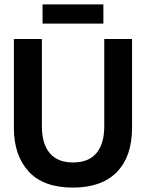

<svg xmlns="http://www.w3.org/2000/svg" viewBox="-20 -837 662 871"><path d="M311 14Q177 14 110 -59Q43 -132 43 -257V-660H170V-264Q170 -185 205.5 -142.5Q241 -100 311 -100Q382 -100 417.5 -142.5Q453 -185 453 -264V-660H579V-257Q579 -127 510 -56.5Q441 14 311 14ZM173 -730V-817H449V-730Z"/></svg>

Font: Bricolage Grotesque 96pt SemiBold
Style: Regular
Weight: 600
Designer: Mathieu Triay
Foundry: Atelier Triay
Version: Version 1.001; ttfautohint (v1.8.4.7-5d5b);gftools[0.9.33.de